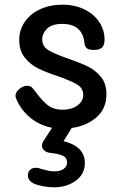

<svg xmlns="http://www.w3.org/2000/svg" viewBox="-20 -543 532 819"><path d="M286 3 251 59Q342 82 342 152Q342 200 303 228Q264 256 210 256Q188 256 164.5 251.5Q141 247 126 241Q99 228 99 205Q99 190 109.5 180.5Q120 171 137 173Q143 173 161 179Q193 188 212 188Q237 188 251.5 177.5Q266 167 266 150Q266 129 248.5 121.5Q231 114 212 111.5Q193 109 188 108Q174 105 166.5 96.5Q159 88 159 77Q159 69 164 61L202 2Q150 -8 111.5 -39Q73 -70 53 -113Q46 -127 46 -135Q47 -152 65 -165.5Q83 -179 101 -177Q111 -175 116.5 -169.5Q122 -164 132 -151Q159 -114 183.5 -94.5Q208 -75 248 -75Q285 -75 310 -93Q335 -111 335 -138Q335 -167 309 -182.5Q283 -198 227 -218Q175 -235 142 -251.5Q109 -268 85.5 -297.5Q62 -327 62 -373Q62 -415 85.5 -449.5Q109 -484 151 -503.5Q193 -523 246 -523Q300 -523 341 -502.5Q382 -482 404 -448Q426 -414 426 -374Q426 -351 415.5 -340.5Q405 -330 381 -330Q357 -330 349 -338.5Q341 -347 340 -361Q336 -400 312.5 -420.5Q289 -441 246 -441Q201 -441 180.5 -420.5Q160 -400 160 -375Q160 -345 186.5 -329Q213 -313 271 -293Q323 -275 355.5 -259Q388 -243 411 -214.5Q434 -186 434 -141Q434 -80 392 -43Q350 -6 286 3Z"/></svg>

Font: Mali Medium
Style: Regular
Weight: 500
Version: Version 1.000; ttfautohint (v1.6)